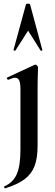

<svg xmlns="http://www.w3.org/2000/svg" viewBox="-20 -750 303 1052"><path d="M188 -360Q186 -320 186 -262V48Q186 116 169.5 159.5Q153 203 114.5 232Q76 261 8 282Q6 283 3.5 277.5Q1 272 4 271Q52 250 72 204Q92 158 92 71V-260Q92 -294 85.5 -309Q79 -324 63 -324Q50 -324 26 -313H25Q21 -313 18.5 -318.5Q16 -324 19 -325L170 -395L173 -396Q178 -396 183 -391Q188 -386 188 -382ZM212 -475Q212 -473 207.5 -472Q203 -471 202 -474L134 -582L65 -474Q64 -471 58.5 -472.5Q53 -474 54 -476L122 -725Q123 -730 133 -730Q144 -730 145 -725L212 -476Z"/></svg>

Font: Cormorant Garamond
Style: Bold
Weight: 700
Designer: Christian Thalmann (Catharsis Fonts)
Foundry: Catharsis Fonts
Version: Version 4.000